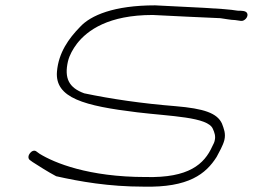

<svg xmlns="http://www.w3.org/2000/svg" viewBox="-20 -684 946 718"><path d="M91 -86 102 -78C127 -62 158 -42 190 -25C279 -5 387 14 517 14C686 18 750 -34 790 -97C799 -114 814 -140 819 -160C825 -185 817 -203 810 -222C792 -261 743 -278 636 -287C511 -297 395 -314 295 -335C237 -356 220 -392 234 -454C240 -479 253 -501 268 -521C307 -571 386 -628 551 -628C624 -624 737 -619 804 -616C820 -614 844 -609 859 -609L880 -606C894 -603 911 -622 904 -635C899 -644 884 -644 869 -644C817 -653 688 -657 560 -664C407 -664 319 -627 279 -583C238 -541 199 -488 193 -416C185 -317 296 -288 493 -264C617 -249 758 -247 776 -202C782 -189 787 -175 783 -159C782 -153 779 -146 774 -137C744 -70 686 -18 525 -22C311 -22 183 -75 128 -109L117 -117C101 -131 76 -99 91 -86Z"/></svg>

Font: Stray Cat
Style: UltExtObl
Weight: 400
Version: Version 1.0